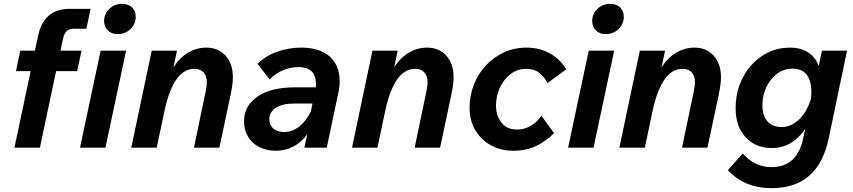

<svg xmlns="http://www.w3.org/2000/svg" viewBox="-20 -766 4426 996"><path d="M55 0 139 -397H63L85 -503H161L177 -578Q207 -720 340 -720H450L428 -617H363Q339 -617 325.5 -604Q312 -591 306 -561L294 -503H403L380 -397H271L187 0Z M520 -656Q520 -694 547 -720Q574 -746 614 -746Q646 -746 665 -727.5Q684 -709 684 -679Q684 -642 657 -615.5Q630 -589 590 -589Q559 -589 539.5 -608Q520 -627 520 -656ZM395 0 502 -503H634L527 0Z M661 0 767 -503H898L880 -417Q911 -466 955.5 -492.5Q1000 -519 1050 -519Q1112 -519 1150 -477.5Q1188 -436 1188 -365Q1188 -346 1185 -324Q1182 -302 1176 -273L1118 0H986L1043 -273Q1048 -294 1050.5 -312Q1053 -330 1053 -340Q1053 -372 1036 -390.5Q1019 -409 989 -409Q934 -409 895.5 -354.5Q857 -300 834 -194L793 0Z M1559 0 1574 -69Q1510 16 1410 16Q1364 16 1326.5 -2.5Q1289 -21 1267.5 -55.5Q1246 -90 1246 -137Q1246 -217 1315.5 -265Q1385 -313 1511 -313H1618Q1623 -361 1602 -389.5Q1581 -418 1527 -418Q1489 -418 1449 -402Q1409 -386 1379 -353L1316 -435Q1357 -476 1417.5 -497.5Q1478 -519 1542 -519Q1638 -519 1690 -473Q1742 -427 1742 -344Q1742 -313 1734 -279L1675 0ZM1454 -81Q1495 -81 1531.5 -109Q1568 -137 1593 -189L1601 -229H1507Q1445 -229 1411 -207Q1377 -185 1377 -147Q1377 -118 1397.5 -99.5Q1418 -81 1454 -81Z M1806 0 1912 -503H2043L2025 -417Q2056 -466 2100.5 -492.5Q2145 -519 2195 -519Q2257 -519 2295 -477.5Q2333 -436 2333 -365Q2333 -346 2330 -324Q2327 -302 2321 -273L2263 0H2131L2188 -273Q2193 -294 2195.5 -312Q2198 -330 2198 -340Q2198 -372 2181 -390.5Q2164 -409 2134 -409Q2079 -409 2040.5 -354.5Q2002 -300 1979 -194L1938 0Z M2789 -165 2854 -75Q2811 -32 2759.5 -8Q2708 16 2643 16Q2578 16 2526.5 -12.5Q2475 -41 2445.5 -91Q2416 -141 2416 -207Q2416 -270 2438 -326.5Q2460 -383 2500 -426Q2540 -469 2594 -494Q2648 -519 2712 -519Q2776 -519 2830 -490.5Q2884 -462 2917 -406L2820 -335Q2804 -367 2778 -388Q2752 -409 2709 -409Q2665 -409 2629.5 -382.5Q2594 -356 2573.5 -312.5Q2553 -269 2553 -217Q2553 -168 2580.5 -131Q2608 -94 2662 -94Q2736 -94 2789 -165Z M3052 -656Q3052 -694 3079 -720Q3106 -746 3146 -746Q3178 -746 3197 -727.5Q3216 -709 3216 -679Q3216 -642 3189 -615.5Q3162 -589 3122 -589Q3091 -589 3071.5 -608Q3052 -627 3052 -656ZM2927 0 3034 -503H3166L3059 0Z M3193 0 3299 -503H3430L3412 -417Q3443 -466 3487.5 -492.5Q3532 -519 3582 -519Q3644 -519 3682 -477.5Q3720 -436 3720 -365Q3720 -346 3717 -324Q3714 -302 3708 -273L3650 0H3518L3575 -273Q3580 -294 3582.5 -312Q3585 -330 3585 -340Q3585 -372 3568 -390.5Q3551 -409 3521 -409Q3466 -409 3427.5 -354.5Q3389 -300 3366 -194L3325 0Z M3756 117 3833 30Q3895 101 3982 101Q4114 101 4146 -46L4157 -97Q4089 2 3984 2Q3900 2 3848 -54Q3796 -110 3796 -205Q3796 -271 3817.5 -328Q3839 -385 3877.5 -428Q3916 -471 3967 -495Q4018 -519 4077 -519Q4134 -519 4172.5 -494Q4211 -469 4227 -423L4244 -503H4374L4278 -44Q4250 83 4177 146.5Q4104 210 3982 210Q3842 210 3756 117ZM3935 -220Q3935 -166 3961 -136.5Q3987 -107 4035 -107Q4083 -107 4124 -145Q4165 -183 4187 -254Q4189 -272 4189 -286Q4189 -410 4090 -410Q4046 -410 4011 -383.5Q3976 -357 3955.5 -314Q3935 -271 3935 -220Z"/></svg>

Font: Wix Madefor Text
Style: Bold Italic
Weight: 700
Italic angle: -12°
Designer: Dalton Maag Ltd
Foundry: Dalton Maag Ltd
Version: Version 3.100